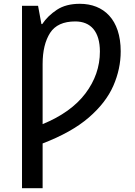

<svg xmlns="http://www.w3.org/2000/svg" viewBox="-20 -745 705 1005"><path d="M397.9 -725.1C349.6 -725.1 309.6 -714.8 277.8 -693.8C246.1 -672.9 220.2 -647.9 201.2 -619.1H196.8L179.2 -714.8H95.2V240.2H203.1V5.9C303.7 -32.7 384.3 -77.6 444.3 -129.4C504.4 -181.2 547.4 -236.8 573.2 -295.9C599.1 -355 611.8 -415 611.8 -476.1C611.8 -643.1 522.5 -725.1 397.9 -725.1ZM374 -632.8C455.6 -632.8 502.9 -579.1 502.9 -475.1C502.9 -395.5 477.5 -322.8 427.2 -255.9C376.5 -189 301.8 -135.7 203.1 -95.2V-410.2C203.1 -478 216.3 -532.2 242.2 -572.8C268.1 -612.8 312 -632.8 374 -632.8Z"/></svg>

Font: Noto Reveo Sans
Style: Regular
Weight: 500
Designer: Monotype Design Team
Foundry: Monotype Imaging Inc.
Version: Version 2.007